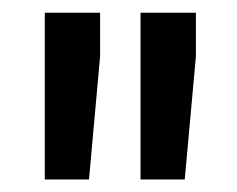

<svg xmlns="http://www.w3.org/2000/svg" viewBox="-20 -794 375 304"><path d="M138.5 -704.8 120.9 -509.8H50.9V-773.8H138.5ZM290.2 -704.8 272.5 -509.8H202.5V-773.8H290.2Z"/></svg>

Font: Vazir FD Medium
Style: Regular
Weight: 500
Foundry: DejaVu fonts team - Redesigned by Saber Rastikerdar
Version: Version 21.10;October 20, 2019;FontCreator 12.0.0.2547 64-bi